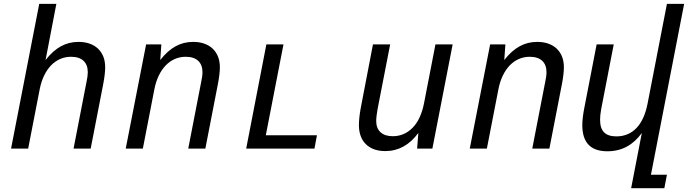

<svg xmlns="http://www.w3.org/2000/svg" viewBox="-20 -780 3652 1008"><path d="M186 -759.8H275.9L219.2 -464.8Q257.3 -513.7 299.6 -536.9Q341.8 -560.1 392.1 -560.1Q424.3 -560.1 450.2 -551Q476.1 -542 494.4 -524.7Q512.7 -507.3 522.5 -482.7Q532.2 -458 532.2 -426.8Q532.2 -409.7 529.5 -387Q526.9 -364.3 522 -338.9L456.1 0H366.2L432.1 -339.4Q433.1 -341.8 433.6 -346.2Q440.9 -380.4 440.9 -400.9Q440.9 -439.5 418.5 -460.7Q396 -481.9 353 -481.9Q322.3 -481.9 295.7 -470.2Q269 -458.5 247.8 -436.5Q226.6 -414.6 211.2 -382.3Q195.8 -350.1 188 -309.1L127.9 0H38.1Z M747.1 -546.9H827.1L821.3 -464.8Q859.4 -513.7 901.6 -536.9Q943.8 -560.1 994.1 -560.1Q1026.4 -560.1 1052.2 -551Q1078.1 -542 1096.4 -524.7Q1114.7 -507.3 1124.5 -482.7Q1134.3 -458 1134.3 -426.8Q1134.3 -409.7 1131.6 -387Q1128.9 -364.3 1124 -338.9L1058.1 0H968.3L1034.2 -339.4Q1035.2 -341.8 1035.6 -346.2Q1043 -380.4 1043 -400.9Q1043 -439.5 1020.5 -460.7Q998 -481.9 955.1 -481.9Q924.3 -481.9 897.7 -470.2Q871.1 -458.5 849.9 -436.5Q828.6 -414.6 813.2 -382.3Q797.9 -350.1 790 -309.1L730 0H640.1Z M1378.4 -546.9H1468.3L1375.5 -69.8H1644L1630.9 0H1272.5Z M2002.9 13.2Q1970.7 13.2 1945.1 4.2Q1919.4 -4.9 1901.4 -22.5Q1883.3 -40 1873.8 -65.4Q1864.3 -90.8 1864.3 -123.5Q1864.3 -139.2 1866.5 -161.9Q1868.7 -184.6 1873 -208L1938 -546.9H2028.3L1962.4 -208Q1959.5 -192.4 1957.3 -174.8Q1955.1 -157.2 1955.1 -144.5Q1955.1 -106.4 1977.8 -85.7Q2000.5 -64.9 2042 -64.9Q2102.5 -64.9 2146 -109.1Q2189.5 -153.3 2206.1 -237.8L2266.1 -546.9H2356.4L2250 0H2169.9L2176.3 -82Q2106 13.2 2002.9 13.2Z M2553.2 -546.9H2633.3L2627.4 -464.8Q2665.5 -513.7 2707.8 -536.9Q2750 -560.1 2800.3 -560.1Q2832.5 -560.1 2858.4 -551Q2884.3 -542 2902.6 -524.7Q2920.9 -507.3 2930.7 -482.7Q2940.4 -458 2940.4 -426.8Q2940.4 -409.7 2937.7 -387Q2935.1 -364.3 2930.2 -338.9L2864.3 0H2774.4L2840.3 -339.4Q2841.3 -341.8 2841.8 -346.2Q2849.1 -380.4 2849.1 -400.9Q2849.1 -439.5 2826.7 -460.7Q2804.2 -481.9 2761.2 -481.9Q2730.5 -481.9 2703.9 -470.2Q2677.2 -458.5 2656 -436.5Q2634.8 -414.6 2619.4 -382.3Q2604 -350.1 2596.2 -309.1L2536.1 0H2446.3Z M3349.6 -82Q3315.9 -34.7 3270.8 -10.3Q3225.6 14.2 3168.5 14.2Q3037.1 14.2 3037.1 -123Q3037.1 -141.6 3039.6 -162.6Q3042 -183.6 3046.4 -207L3112.3 -546.9H3202.1L3136.2 -207Q3130.4 -175.3 3130.4 -151.4Q3130.4 -106.4 3151.4 -85.2Q3172.4 -64 3215.8 -64Q3279.3 -64 3321.3 -107.7Q3363.3 -151.4 3379.9 -236.8L3481.4 -759.8H3571.8L3397.5 137.2H3481.4L3467.8 208H3293.5Z"/></svg>

Font: Hack
Style: Italic
Weight: 400
Italic angle: -11°
Monospace: yes
Designer: Christopher Simpkins
Foundry: Christopher Simpkins
Version: Version 2.019; ttfautohint (v1.4.1) -l 4 -r 80 -G 350 -x 0 -